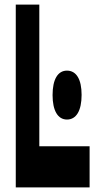

<svg xmlns="http://www.w3.org/2000/svg" viewBox="-20 -820 440 840"><path d="M372 0V-180H152V-800H49V0ZM273 -297C314 -297 337 -336 337 -405C337 -473 314 -511 273 -511C233 -511 210 -473 210 -404C210 -336 233 -297 273 -297Z"/></svg>

Font: Yard Headline
Style: Regular
Weight: 400
Monospace: yes
Designer: Roman Shamin
Foundry: Evil Martians
Version: Version 1.000